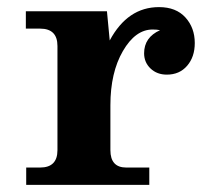

<svg xmlns="http://www.w3.org/2000/svg" viewBox="-20 -520 597 540"><path d="M399.9 0H53.7V-48.8H92.8Q141.6 -48.8 141.6 -97.7V-390.6Q141.6 -439.5 92.8 -439.5H52.7V-488.3H280.8L288.6 -406.2Q338.9 -500 427.2 -500Q475.1 -500 501.5 -470.9Q527.8 -441.9 527.8 -398.9Q527.8 -359.9 506.3 -335Q484.9 -310.1 449.2 -310.1Q421.4 -310.1 403.3 -327.4Q385.3 -344.7 385.3 -370.1Q385.3 -415 430.2 -435.1Q421.9 -437 409.2 -437Q360.8 -437 325.7 -376.5Q290.5 -315.9 290.5 -224.1V-97.7Q290.5 -48.8 335 -48.8H399.9Z"/></svg>

Font: Munson
Style: Bold
Weight: 700
Designer: Paul James MIller
Foundry: High-Logic / Made with FontCreator
Version: Version 2.10;May 5, 2019;FontCreator 11.5.0.2430 64-bit